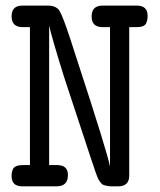

<svg xmlns="http://www.w3.org/2000/svg" viewBox="-20 -659 565 679"><path d="M21 -36.1Q21 -43.9 22 -49.1Q22.9 -54.2 25.9 -61Q28.8 -67.9 37.8 -71.5Q46.9 -75.2 61 -75.2H85.9V-563H60.1Q21 -563 21 -601.1Q21 -639.2 59.1 -639.2H149.9Q178.7 -639.2 190.4 -620.6Q202.1 -602.1 229 -520Q242.2 -480 250 -455.1Q359.9 -119.1 369.1 -69.8V-563H342.8Q303.7 -563 304 -601.1Q304.2 -639.2 342.8 -639.2H463.9Q502 -639.2 502 -603Q502 -595.2 501 -590.1Q500 -585 497.1 -577.4Q494.1 -569.8 485.1 -566.4Q476.1 -563 461.9 -563H437V-38.1Q437 0 397.9 0H375Q366.2 0 359.6 -1.5Q353 -2.9 347.4 -4.4Q341.8 -5.9 337.4 -11.5Q333 -17.1 330.6 -20.5Q328.1 -23.9 324 -33.9Q319.8 -43.9 317.9 -50.5Q315.9 -57.1 310.5 -72.5Q305.2 -87.9 301.8 -98.1L206.1 -388.2Q161.1 -533.2 153.8 -568.8V-75.2H182.1Q220.2 -75.2 220.2 -40Q220.2 0 180.2 0H59.1Q21 0 21 -36.1Z"/></svg>

Font: CMU Typewriter Text
Style: Bold
Weight: 700
Version: Version 0.7.0